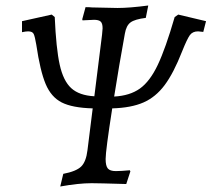

<svg xmlns="http://www.w3.org/2000/svg" viewBox="-20 -666 769 698"><path d="M729 -589 719 -550Q705 -552 700 -552Q680 -552 670 -538Q660 -524 642 -479Q611 -400 578.5 -356.5Q546 -313 501.5 -293.5Q457 -274 388 -272Q364 -118 364 -88Q364 -63 372 -53.5Q380 -44 401 -44Q419 -44 452 -47L454 -43L439 3Q337 0 313 0Q266 0 199 12L210 -34Q257 -43 275 -60.5Q293 -78 298 -120L317 -272Q243 -274 204.5 -293.5Q166 -313 146 -360.5Q126 -408 112 -503Q107 -533 102.5 -542.5Q98 -552 82 -552Q74 -552 60 -549V-589L168 -613L179 -604Q184 -490 197 -431Q210 -372 239 -345.5Q268 -319 323 -316L351 -540Q353 -558 353 -563Q353 -581 346 -587.5Q339 -594 322 -594L280 -592L279 -596L291 -640Q306 -640 314 -639L407 -637Q451 -637 519 -646L510 -601Q470 -596 454.5 -584.5Q439 -573 434 -544Q413 -429 395 -315Q452 -318 488.5 -344Q525 -370 553.5 -430Q582 -490 615 -604L628 -613Z"/></svg>

Font: Alegreya SC
Style: Italic
Weight: 400
Italic angle: -7°
Designer: Juan Pablo del Peral
Foundry: Huerta Tipografica
Version: Version 2.007; ttfautohint (v1.6)